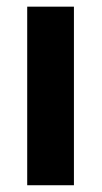

<svg xmlns="http://www.w3.org/2000/svg" viewBox="-20 -548 302 568"><path d="M198.7 0H60.5V-528.3H198.7Z"/></svg>

Font: MAUL Condensed Bold
Style: Condensed Bold
Weight: 700
Designer: MAUL
Version: Version 1.0; 2020; ttfautohint (v1.8.3)